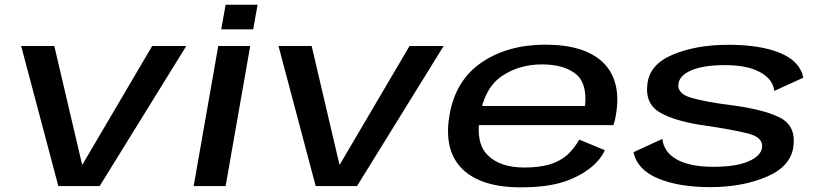

<svg xmlns="http://www.w3.org/2000/svg" viewBox="-20 -783 3457 808"><path d="M225.5 0H399.5L764 -589.5H620.5L327 -90.5H325.5L208.5 -589.5H69Z M795 0H929.5L1033 -589.5H898.5ZM929.5 -763 911 -659.5H1045.5L1064 -763Z M1308.5 0H1482.5L1847 -589.5H1703.5L1410 -90.5H1408.5L1291.5 -589.5H1152Z M2172.5 5.5 2187.5 -78Q2084.5 -78 2033 -129.5Q1980.5 -180 1999.5 -294.5Q2018.5 -412.5 2091.5 -462.5Q2165 -512 2260.5 -512Q2359 -512 2410 -466Q2451 -425 2442 -337H1993.5L1979.5 -256.5H2561.5Q2568 -275 2571.5 -296.5Q2597 -441 2519.5 -518.5Q2441.5 -595 2275 -595Q2115.5 -595 2005 -519Q1895.5 -443.5 1871 -295Q1847 -148.5 1926.5 -71Q2005.5 5.5 2172.5 5.5ZM2187.5 -78 2172.5 5.5Q2267 5.5 2334 -12.5Q2399.5 -30 2452 -67Q2503 -102.5 2525.5 -151L2417.5 -195.5Q2398 -160 2369 -132.5Q2338.5 -105 2293 -91Q2246.5 -78 2187.5 -78Z M2969 4.5Q3104 4.5 3206.5 -39.2Q3309 -83 3319 -168Q3330 -253.5 3262.2 -288Q3194.5 -322.5 3056.5 -340.5Q2952.5 -353.5 2891.2 -370.8Q2830 -388 2835 -429Q2838.5 -465 2889.5 -487Q2940.5 -509 3031 -509Q3124.5 -509 3178.8 -479.2Q3233 -449.5 3238.5 -400.5L3360.5 -456Q3347.5 -524.5 3264.2 -559.5Q3181 -594.5 3045.5 -594.5Q2910.5 -594.5 2812.2 -553.5Q2714 -512.5 2704.5 -430Q2693.5 -344.5 2760.8 -307.5Q2828 -270.5 2954 -253.5Q3063.5 -237.5 3127.8 -221.2Q3192 -205 3187 -163Q3183 -127 3130 -104Q3077 -81 2982.5 -81Q2883.5 -81 2828.5 -111.8Q2773.5 -142.5 2767.5 -198.5L2646 -142.5Q2661.5 -69 2748.8 -32.2Q2836 4.5 2969 4.5Z"/></svg>

Font: Anybody Expanded Medium
Style: Italic
Weight: 500
Width: 7
Italic angle: -10°
Version: Version 1.113;gftools[0.9.25]